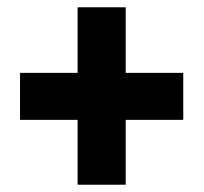

<svg xmlns="http://www.w3.org/2000/svg" viewBox="-20 -607 559 527"><path d="M193 -100V-278H35V-407H193V-587H325V-407H483V-278H325V-100Z"/></svg>

Font: Noto Sans Kannada Condensed Black
Style: Regular
Weight: 900
Width: 3
Designer: Jelle Bosma - Monotype Design Team
Foundry: Monotype Imaging Inc.
Version: Version 2.005; ttfautohint (v1.8.4.7-5d5b)